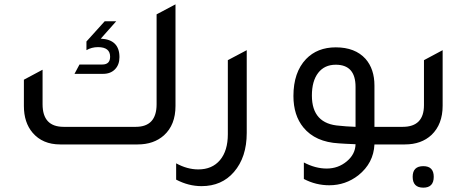

<svg xmlns="http://www.w3.org/2000/svg" viewBox="-20 -665 2148 884"><path d="M701 -599 788 -645V-177Q788 -90 735 -42Q688 0 614 0H257Q176 0 130 -54Q90 -101 90 -177V-298L176 -344V-185Q176 -81 273 -81H605Q701 -81 701 -185ZM444 -487Q530 -483 530 -402Q530 -367 509.5 -346Q489 -325 455 -325H323L346 -368H451Q487 -368 487 -404Q487 -448 431 -448Q402 -448 378 -434V-474L462 -567H515Z M1116 -53Q1116 59 1057 127Q1001 192 908 192Q848 192 791 162V87Q842 115 893 115Q957 115 993 72Q1029 29 1029 -47V-388L1116 -434Z M1828 -81V0H1704Q1700 86 1630 142Q1571 188 1496 188Q1434 188 1379 159V83Q1432 111 1484 111Q1537 111 1576.5 78Q1616 45 1617 -1Q1565 -3 1540 -5Q1432 -11 1377 -78Q1331 -134 1331 -223Q1331 -332 1389 -393Q1441 -447 1526 -447Q1615 -447 1663 -394Q1704 -347 1704 -271V-81ZM1617 -265Q1617 -367 1526 -367Q1474 -367 1445 -329.5Q1416 -292 1416 -225Q1416 -94 1544 -86Q1568 -83 1617 -81Z M1768 0V-81H1834Q1932 -81 1932 -181V-388L2018 -434V-178Q2018 -93 1967 -44Q1920 0 1844 0ZM1929 199Q1880 199 1880 149Q1880 100 1929 100Q1977 100 1977 149Q1977 199 1929 199Z"/></svg>

Font: Space Grotesk Medium
Style: Regular
Weight: 500
Designer: Florian Karsten
Foundry: Florian Karsten
Version: Version 2.000